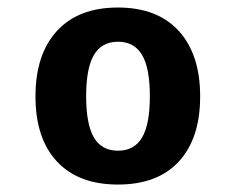

<svg xmlns="http://www.w3.org/2000/svg" viewBox="-20 -826 665 518"><path d="M233.4 -455.1Q254.4 -419.4 298.3 -419.4Q342.3 -419.4 363.3 -455.1Q384.3 -490.7 384.3 -566.4Q384.3 -642.1 363.3 -677.7Q342.3 -713.4 298.3 -713.4Q254.4 -713.4 233.4 -677.7Q212.4 -642.1 212.4 -566.4Q212.4 -490.7 233.4 -455.1ZM520 -565.9Q520 -452.6 462.6 -390.4Q405.3 -328.1 298.3 -328.1Q191.4 -328.1 133.5 -390.4Q75.7 -452.6 75.7 -565.9Q75.7 -679.2 133.5 -742.4Q191.4 -805.7 298.1 -805.7Q404.8 -805.7 462.4 -742.4Q520 -679.2 520 -565.9Z"/></svg>

Font: Nobile-bold
Style: Bold
Weight: 700
Version: Version 1.000;PS 001.000;hotconv 1.0.38